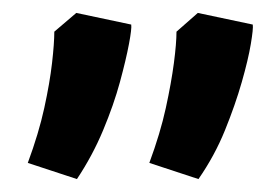

<svg xmlns="http://www.w3.org/2000/svg" viewBox="-20 -714 416 297"><path d="M287 -437 211 -462Q228 -508 236.5 -547Q245 -586 249 -616.5Q253 -647 253 -665L286 -694L371 -676Q372 -670 368 -646Q364 -622 354 -587Q344 -552 328 -512.5Q312 -473 287 -437ZM99 -437 23 -462Q40 -508 48.5 -547Q57 -586 60.5 -616.5Q64 -647 64 -665L98 -694L183 -676Q184 -670 179.5 -646Q175 -622 165.5 -587Q156 -552 139.5 -512.5Q123 -473 99 -437Z"/></svg>

Font: Eczar Medium
Style: Regular
Weight: 500
Designer: Vaibhav Singh
Foundry: Rosetta Type Foundry
Version: Version 2.000